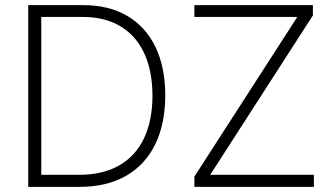

<svg xmlns="http://www.w3.org/2000/svg" viewBox="-20 -727 1297 747"><path d="M89.8 0V-707H304.7Q403.8 -707 475.3 -665Q546.9 -623 585 -543.9Q623 -464.8 623 -355.5Q622.6 -244.1 583.3 -164.3Q543.9 -84.5 469.2 -42.2Q394.5 0 290 0ZM288.1 -46.9Q379.9 -46.9 443.8 -83.5Q507.8 -120.1 540.5 -189.5Q573.2 -258.8 573.2 -355.5Q572.8 -450.7 541.3 -519.3Q509.8 -587.9 449 -624.5Q388.2 -661.1 301.8 -661.1H140.6V-46.9ZM736.3 -40 1136.7 -661.1H736.3V-707H1197.3V-667L797.9 -46.9H1201.2V0H736.3Z"/></svg>

Font: Pretendard Std ExtraLight
Style: Regular
Weight: 200
Designer: Base glyphs from Inter by Rasmus Andersson; Hangeul glyphs from Noto Sans CJK(Source Han Sans) by Jang Soo-young and Kan
Foundry: Kil Hyung-jin
Version: Version 1.309